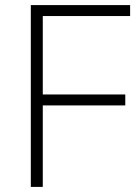

<svg xmlns="http://www.w3.org/2000/svg" viewBox="-20 -734 541 754"><path d="M148 0H101V-714H491V-671H148V-363H472V-320H148Z"/></svg>

Font: Noto Kufi Arabic ExtraLight
Style: Regular
Weight: 200
Designer: Monotype Design Team, David Williams, Khaled Hosny
Foundry: Google LLC
Version: Version 2.109; ttfautohint (v1.8.4.7-5d5b)